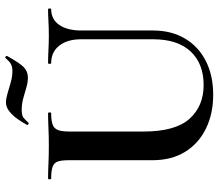

<svg xmlns="http://www.w3.org/2000/svg" viewBox="-71 -760 845 743"><g transform="rotate(-90 351.5 -388.5)"><path d="M571 -497Q571 -550 546.5 -581.5Q522 -613 478 -613Q476 -613 476 -619Q476 -625 478 -625Q503 -625 529.5 -623.5Q556 -622 587 -622Q614 -622 640 -623.5Q666 -625 688 -625Q690 -625 690 -619Q690 -613 688 -613Q648 -613 626.5 -581.5Q605 -550 605 -497V-219Q605 -148 574 -95.5Q543 -43 487 -14.5Q431 14 356 14Q283 14 225.5 -14Q168 -42 135.5 -94.5Q103 -147 103 -221V-544Q103 -573 98 -587.5Q93 -602 77.5 -607.5Q62 -613 32 -613Q29 -613 29 -619Q29 -625 32 -625Q58 -625 90 -623.5Q122 -622 158 -622Q196 -622 228 -623.5Q260 -625 285 -625Q288 -625 288 -619Q288 -613 285 -613Q255 -613 240 -607Q225 -601 219.5 -586Q214 -571 214 -542V-256Q214 -133 263 -78Q312 -23 394 -23Q477 -23 524 -73.5Q571 -124 571 -218ZM448 -763Q465 -763 475.5 -769Q486 -775 499 -790Q501 -792 504.5 -789Q508 -786 506 -783Q479 -734 462.5 -718.5Q446 -703 423 -703Q405 -703 384.5 -709Q364 -715 342.5 -721Q321 -727 298 -727Q276 -727 267.5 -720Q259 -713 247 -700Q245 -699 241.5 -702Q238 -705 240 -707Q248 -722 261 -741Q274 -760 291 -774Q308 -788 327 -788Q341 -788 361 -782Q381 -776 404 -769.5Q427 -763 448 -763Z"/></g></svg>

Font: Cormorant Garamond Light
Style: Bold
Weight: 700
Version: Version 4.001